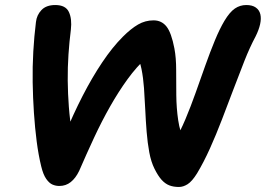

<svg xmlns="http://www.w3.org/2000/svg" viewBox="-20 -732 1058 764"><path d="M692 12Q670 12 653.5 5.5Q637 -1 623 -16.5Q609 -32 595 -60Q581 -88 574 -126Q567 -164 563.5 -207.5Q560 -251 558 -295.5Q556 -340 553 -381.5Q550 -423 543 -457.5Q536 -492 523 -514L563 -502Q524 -467 488 -417.5Q452 -368 418.5 -309Q385 -250 354.5 -184.5Q324 -119 295 -52Q281 -23 261.5 -7.5Q242 8 216 8Q202 8 189 2.5Q176 -3 164 -20Q152 -37 144 -70Q133 -115 126 -169Q119 -223 115 -283Q111 -343 110 -404.5Q109 -466 112.5 -527Q116 -588 123 -644Q126 -672 145 -692Q164 -712 200 -712Q241 -712 254 -684.5Q267 -657 262 -614Q256 -567 252.5 -515.5Q249 -464 249.5 -411.5Q250 -359 254 -306.5Q258 -254 267 -201L237 -194Q271 -277 308.5 -350Q346 -423 386.5 -483.5Q427 -544 469 -586Q501 -618 529.5 -634.5Q558 -651 591 -651Q623 -651 642.5 -626.5Q662 -602 674 -539Q681 -502 681 -453.5Q681 -405 681.5 -353.5Q682 -302 689 -254Q696 -206 715 -169L673 -168Q697 -208 718 -258Q739 -308 758.5 -363Q778 -418 797 -471.5Q816 -525 835 -571Q854 -617 873 -649Q894 -684 914.5 -698Q935 -712 960 -712Q984 -712 998 -702Q1012 -692 1016 -675Q1020 -658 1015 -635.5Q1010 -613 997 -587Q974 -544 952.5 -489.5Q931 -435 908.5 -375.5Q886 -316 863 -256Q840 -196 815.5 -141.5Q791 -87 764 -42Q744 -10 726.5 1Q709 12 692 12Z"/></svg>

Font: Shantell Sans SemiBold
Style: Italic
Weight: 600
Italic angle: -11°
Designer: Stephen Nixon, Anya Danilova, Shantell Martin
Foundry: Arrow Type
Version: Version 1.011;[c5ecc13dd]